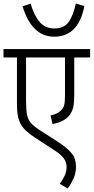

<svg xmlns="http://www.w3.org/2000/svg" viewBox="-20 -903 536 1099"><path d="M496 -574H405V-362Q405 -316 399.5 -291Q394 -266 379 -245Q364 -225 339 -212Q314 -199 281 -193L269 -242Q288 -246 303.5 -253Q319 -260 330 -272Q343 -284 347.5 -302Q352 -320 352 -360V-574H129V-327Q129 -274 135 -244.5Q141 -215 160 -195.5Q179 -176 217 -152L309 -93Q367 -55 391 -24.5Q415 6 415 51Q415 88 401 118.5Q387 149 368 176L322 149Q338 127 349.5 103.5Q361 80 361 53Q361 34 353.5 17.5Q346 1 326 -17Q306 -35 268 -58L179 -116Q151 -134 128 -155.5Q105 -177 93 -204Q85 -223 81 -246.5Q77 -270 77 -313V-574H0V-622H496ZM463 -868Q445 -778 401.5 -735.5Q358 -693 290 -693Q162 -693 109 -867L155 -882Q176 -813 207.5 -776.5Q239 -740 292 -740Q345 -740 372 -776Q399 -812 414 -883Z"/></svg>

Font: Noto Sans SemiCondensed Light
Style: Italic
Weight: 300
Width: 4
Italic angle: -12°
Designer: Monotype Design Team
Foundry: Monotype Imaging Inc.
Version: Version 2.013; ttfautohint (v1.8.4.7-5d5b)